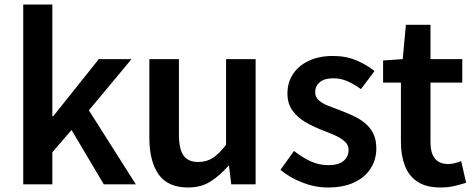

<svg xmlns="http://www.w3.org/2000/svg" viewBox="-20 -817 2103 851"><path d="M83 0V-797H212V-302H216L418 -555H563L374 -328L582 0H440L297 -241L212 -142V0Z M814 14Q724 14 683 -44Q642 -102 642 -207V-555H773V-223Q773 -156 793.5 -127.5Q814 -99 859 -99Q895 -99 923 -117Q951 -135 982 -175V-555H1113V0H1005L995 -82H992Q955 -39 913 -12.5Q871 14 814 14Z M1433 14Q1376 14 1320 -8Q1264 -30 1223 -64L1283 -148Q1320 -119 1357 -102Q1394 -85 1436 -85Q1481 -85 1503 -104Q1525 -123 1525 -152Q1525 -175 1507.5 -190.5Q1490 -206 1462.5 -218Q1435 -230 1406 -241Q1370 -255 1335 -275Q1300 -295 1277 -326Q1254 -357 1254 -403Q1254 -451 1278.5 -488.5Q1303 -526 1348.5 -547.5Q1394 -569 1456 -569Q1514 -569 1560.5 -549Q1607 -529 1640 -502L1580 -422Q1551 -443 1521 -456.5Q1491 -470 1459 -470Q1417 -470 1397 -452.5Q1377 -435 1377 -409Q1377 -387 1392.5 -373Q1408 -359 1434 -348.5Q1460 -338 1490 -327Q1519 -316 1547 -303Q1575 -290 1598 -271Q1621 -252 1634.5 -225Q1648 -198 1648 -159Q1648 -111 1623.5 -71.5Q1599 -32 1551 -9Q1503 14 1433 14Z M1933 14Q1869 14 1830.5 -11.5Q1792 -37 1774.5 -82.5Q1757 -128 1757 -188V-451H1678V-549L1765 -555L1779 -707H1888V-555H2029V-451H1888V-187Q1888 -139 1907.5 -114.5Q1927 -90 1967 -90Q1981 -90 1996.5 -94Q2012 -98 2024 -103L2046 -7Q2024 0 1995.5 7Q1967 14 1933 14Z"/></svg>

Font: Noto Sans TC Thin SemiBold
Style: Regular
Weight: 600
Version: Version 2.004-H2;hotconv 1.0.118;makeotfexe 2.5.65603